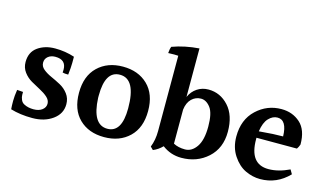

<svg xmlns="http://www.w3.org/2000/svg" viewBox="-85 -1034 2159 1270"><g transform="rotate(15 994.5 -399.5)"><path d="M57 -381Q57 -449 105.5 -483.5Q154 -518 224 -518Q294 -518 357 -497Q357 -485 357 -454.5Q357 -424 351 -373Q325 -373 312 -377Q313 -388 313 -397Q313 -465 239 -465Q209 -465 189.5 -449Q170 -433 170 -407Q170 -381 192.5 -362.5Q215 -344 247.5 -329.5Q280 -315 312.5 -297.5Q345 -280 367.5 -250Q390 -220 390 -180Q390 -115 334 -74.5Q278 -34 195 -34Q112 -34 46 -54Q44 -77 44 -110.5Q44 -144 51 -188Q53 -188 92 -185Q92 -179 92 -164.5Q92 -150 99.5 -132Q107 -114 124 -106Q151 -92 188 -92Q225 -92 247 -109Q269 -126 269 -151Q269 -176 247 -195.5Q225 -215 194 -231Q163 -247 132 -265Q101 -283 79 -312.5Q57 -342 57 -381Z M792 -260Q792 -461 683 -461Q582 -461 582 -292Q582 -284 582 -276Q590 -94 693 -94Q792 -94 792 -260ZM688.5 -518Q794 -518 859 -455Q924 -392 924 -277Q924 -162 858 -98.5Q792 -35 686 -35Q580 -35 515.5 -98Q451 -161 451 -276Q451 -391 517 -454.5Q583 -518 688.5 -518Z M1145 -113Q1178 -95 1224.5 -95Q1271 -95 1303 -141.5Q1335 -188 1335 -280Q1335 -372 1306.5 -409.5Q1278 -447 1241.5 -447Q1205 -447 1178 -421Q1151 -395 1145 -346ZM1274 -518Q1355 -518 1412 -455.5Q1469 -393 1469 -280.5Q1469 -168 1395.5 -101.5Q1322 -35 1215 -35Q1142 -35 1084 -79Q1056 -50 1021 -36L1002 -55Q1022 -105 1022 -166V-682Q1012 -683 994.5 -683Q977 -683 953 -682Q955 -711 962 -727Q1047 -758 1145 -765V-433Q1163 -473 1197 -495.5Q1231 -518 1274 -518Z M1763 -457Q1730 -457 1702.5 -428Q1675 -399 1666 -337L1759 -344L1830 -346Q1827 -457 1763 -457ZM1662 -292V-282Q1662 -112 1791 -112Q1859 -112 1934 -148L1951 -119Q1869 -34 1755 -34Q1703 -34 1653.5 -57.5Q1604 -81 1567.5 -136Q1531 -191 1531 -266Q1531 -382 1603.5 -450Q1676 -518 1774 -518Q1850 -518 1902.5 -471Q1955 -424 1955 -324Q1949 -306 1939 -292Z"/></g></svg>

Font: Halant Semibold
Style: Regular
Weight: 600
Version: Version 1.100;PS 1.0;hotconv 1.0.78;makeotf.lib2.5.61930; tt